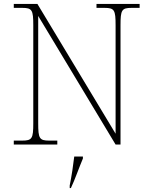

<svg xmlns="http://www.w3.org/2000/svg" viewBox="-20 -734 771 975"><path d="M50 0H271V-20H230C180 -20 174 -31 174 -108V-653L567 0H592V-606C592 -683 598 -694 648 -694H689V-714H470V-694H511C561 -694 567 -683 567 -606V-55L170 -714H50V-694H93C143 -694 149 -683 149 -606V-108C149 -31 143 -20 93 -20H50ZM334 208V221H340C359 182 383 113 401 71V61H357C352 105 344 158 334 208Z"/></svg>

Font: Noto Serif Sinhala Thin
Style: Regular
Weight: 100
Designer: Jelle Bosma - Monotype Design Team
Foundry: Monotype Imaging Inc.
Version: Version 2.007